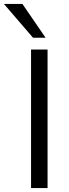

<svg xmlns="http://www.w3.org/2000/svg" viewBox="-67 -957 353 977"><path d="M91 0V-705H175V0ZM101 -765 -47 -937H47L165 -765Z"/></svg>

Font: Nunito Sans 11pt
Style: Regular
Weight: 400
Version: Version 3.101;gftools[0.9.27]